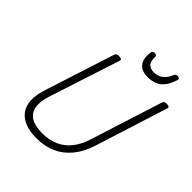

<svg xmlns="http://www.w3.org/2000/svg" viewBox="-331 -1500 1736 1736"><g transform="rotate(45 536.5 -632.0)"><path d="M424 19Q338 19 278 -5.5Q218 -30 185 -75.5Q152 -121 148.5 -187Q145 -253 171 -335L389 -1012Q393 -1024 402 -1029.5Q411 -1035 431 -1035Q450 -1035 458.5 -1029Q467 -1023 463 -1010L241 -327Q212 -237 223.5 -175Q235 -113 287 -81.5Q339 -50 431 -50Q520 -50 588 -80.5Q656 -111 704.5 -172Q753 -233 781 -323L1000 -1012Q1004 -1024 1013 -1029.5Q1022 -1035 1041 -1035Q1080 -1035 1072 -1010L852 -316Q817 -204 757 -130Q697 -56 614 -18.5Q531 19 424 19ZM743 -1083Q669 -1083 633 -1127Q597 -1171 608 -1259Q610 -1272 617.5 -1277.5Q625 -1283 638 -1283Q651 -1283 658.5 -1276.5Q666 -1270 666 -1259Q662 -1204 686 -1178.5Q710 -1153 753 -1153Q805 -1153 842 -1181.5Q879 -1210 897 -1258Q903 -1272 910.5 -1277.5Q918 -1283 930 -1283Q945 -1283 952.5 -1275.5Q960 -1268 956 -1255Q936 -1192 906.5 -1153.5Q877 -1115 836.5 -1099Q796 -1083 743 -1083Z"/></g></svg>

Font: Playwrite CO Light
Style: Regular
Weight: 300
Version: Version 1.002